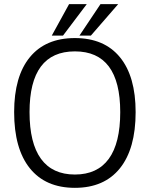

<svg xmlns="http://www.w3.org/2000/svg" viewBox="-20 -893 720 923"><path d="M48 -354Q48 -526 123.5 -618Q199 -710 340 -710Q481 -710 556.5 -618Q632 -526 632 -354Q632 -178 556.5 -84Q481 10 340 10Q199 10 123.5 -84Q48 -178 48 -354ZM558 -354Q558 -646 340 -646Q122 -646 122 -354Q122 -205 177 -129.5Q232 -54 340 -54Q448 -54 503 -129.5Q558 -205 558 -354ZM312 -873H397L283 -722H229ZM463 -873H548L417 -722H362Z"/></svg>

Font: Krub
Style: Regular
Weight: 400
Designer: Ekaluck Peanpanawate
Foundry: Cadson Demak Co.,Ltd.
Version: Version 1.000; ttfautohint (v1.6)